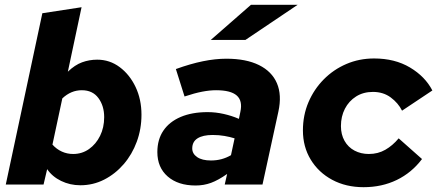

<svg xmlns="http://www.w3.org/2000/svg" viewBox="-20 -767 1840 798"><path d="M314 3Q271 3 234 -15Q197 -33 176 -64L161 0H4L156 -712L319 -737L262 -469Q291 -497 321 -508Q351 -519 384 -519Q436 -519 477.5 -488Q519 -457 543.5 -405.5Q568 -354 568 -290Q568 -231 548.5 -178Q529 -125 494 -84.5Q459 -44 413 -20.5Q367 3 314 3ZM198 -166Q215 -147 237 -137Q259 -127 284 -127Q321 -127 350 -147.5Q379 -168 396 -202.5Q413 -237 413 -280Q413 -327 389 -359.5Q365 -392 320 -392Q275 -392 239 -358Z M793 4Q720 4 677 -33.5Q634 -71 634 -135Q634 -187 659 -224Q684 -261 731 -281Q778 -301 843 -301Q876 -301 909.5 -293.5Q943 -286 973 -273L979 -302Q989 -348 964 -370Q939 -392 878 -392Q852 -392 820.5 -386Q789 -380 747 -366L711 -480Q772 -502 823.5 -512.5Q875 -523 921 -523Q1003 -523 1056.5 -496.5Q1110 -470 1131 -421Q1152 -372 1137 -303L1071 0H914L924 -44Q887 -18 857 -7Q827 4 793 4ZM779 -150Q779 -128 799.5 -114Q820 -100 857 -100Q880 -100 900.5 -105.5Q921 -111 940 -122L955 -192Q936 -198 913 -202Q890 -206 864 -206Q823 -206 801 -192Q779 -178 779 -150ZM856 -601 1023 -747H1217L1000 -601Z M1491 11Q1418 11 1361 -19.5Q1304 -50 1271.5 -103.5Q1239 -157 1239 -225Q1239 -288 1262 -342Q1285 -396 1325.5 -437Q1366 -478 1419.5 -501Q1473 -524 1535 -524Q1621 -524 1684 -486.5Q1747 -449 1777 -391L1651 -307Q1635 -339 1604 -362Q1573 -385 1530 -385Q1490 -385 1460 -366Q1430 -347 1413.5 -315Q1397 -283 1397 -243Q1397 -208 1412 -181.5Q1427 -155 1453.5 -141Q1480 -127 1513 -127Q1551 -127 1581.5 -144.5Q1612 -162 1637 -192L1734 -106Q1691 -49 1629 -19Q1567 11 1491 11Z"/></svg>

Font: Red Hat Mono
Style: Italic
Weight: 400
Italic angle: -12°
Monospace: yes
Designer: Pentagram, MCKL
Foundry: MCKL
Version: Version 1.030